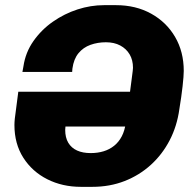

<svg xmlns="http://www.w3.org/2000/svg" viewBox="-20 -715 755 745"><path d="M294 10Q222 10 163.5 -19.5Q105 -49 70.5 -103Q36 -157 36 -230Q36 -241 37.5 -255Q39 -269 42.5 -293.5Q46 -318 51 -359H252Q245 -304 240.5 -274Q236 -244 234.5 -230.5Q233 -217 233 -211Q233 -181 245 -161Q257 -141 279 -131Q301 -121 332 -121Q359 -121 382 -128Q405 -135 423 -149.5Q441 -164 452.5 -186Q464 -208 468 -238Q478 -310 483.5 -351Q489 -392 491.5 -412.5Q494 -433 495 -440Q496 -447 496 -452Q496 -482 483 -504Q470 -526 446.5 -538.5Q423 -551 391 -551Q359 -551 331 -541Q303 -531 284.5 -508.5Q266 -486 261 -449L260 -436H67L71 -458Q79 -512 110 -556Q141 -600 185.5 -631Q230 -662 281 -678.5Q332 -695 384 -695H430Q507 -695 566.5 -662Q626 -629 659.5 -571.5Q693 -514 693 -440Q693 -421 688.5 -380.5Q684 -340 676 -292Q667 -226 638.5 -171Q610 -116 565.5 -75.5Q521 -35 463.5 -12.5Q406 10 338 10ZM78 -224 97 -359H648L629 -224Z"/></svg>

Font: Chivo Medium ExtraBold
Style: Italic
Weight: 800
Italic angle: -8.05°
Version: Version 2.002